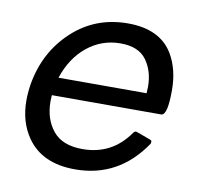

<svg xmlns="http://www.w3.org/2000/svg" viewBox="-65 -582 681 659"><g transform="rotate(10 276.0 -252.5)"><path d="M237 10Q123 10 70 -65Q32 -119 32 -194Q32 -222 37 -253Q57 -367 137 -441Q217 -515 330 -515Q442 -515 487 -440Q518 -388 518 -315Q518 -229 497 -227H115L114 -206Q114 -144 147 -103.5Q180 -63 250 -63Q353 -63 412 -148Q416 -154 422 -154Q424 -154 474 -135Q479 -133 479 -129L478 -122Q389 10 237 10ZM434 -290 435 -313Q435 -367 407.5 -405Q380 -443 317 -443Q252 -443 201.5 -402.5Q151 -362 127 -290Z"/></g></svg>

Font: YamahaIndonesia935. App
Style: Italic
Weight: 400
Italic angle: -10°
Designer: Dalton Maag Ltd
Foundry: Dalton Maag Ltd
Version: Version 1.002; January 01, 2024; Regular/Italic